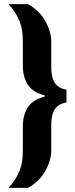

<svg xmlns="http://www.w3.org/2000/svg" viewBox="-20 -763 364 933"><path d="M22 150Q41 128 54.5 107Q68 86 76 65Q84 44 87.5 19.5Q91 -5 91 -35V-147Q91 -207 117 -244Q143 -281 197 -293V-300Q143 -312 117 -349Q91 -386 91 -445V-558Q91 -588 87.5 -612.5Q84 -637 76 -658Q68 -679 54.5 -700Q41 -721 22 -743H115Q140 -730 161 -710.5Q182 -691 197 -666Q212 -641 220.5 -614Q229 -587 229 -559V-438Q229 -406 236 -382.5Q243 -359 259.5 -345.5Q276 -332 303 -327V-265Q276 -261 259.5 -247Q243 -233 236 -210Q229 -187 229 -154V-33Q229 -6 220.5 21Q212 48 197 73Q182 98 161 117.5Q140 137 115 150Z"/></svg>

Font: Saira Condensed ExtraBold
Style: Regular
Weight: 800
Width: 3
Designer: Hector Gatti with collaboration of the Omnibus-Type team
Foundry: Omnibus-Type
Version: Version 1.101